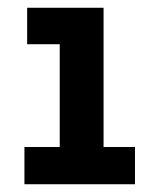

<svg xmlns="http://www.w3.org/2000/svg" viewBox="-20 -720 411 495"><path d="M43 -245V-341H134V-606H50V-700H247V-341H328V-245Z"/></svg>

Font: MuseoModerno
Style: Bold
Weight: 700
Designer: Pablo Cosgaya, Héctor Gatti, Marcela Romero, and the Authors of The MuseoModerno Project.
Foundry: Omnibus-Type Team
Version: Version 1.001